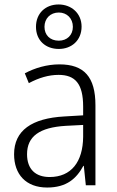

<svg xmlns="http://www.w3.org/2000/svg" viewBox="-20 -829 523 859"><path d="M243 -610C301 -610 345 -649 345 -710C345 -769 300 -809 242 -809C184 -809 141 -770 141 -709C141 -648 184 -610 243 -610ZM243 -647C203 -647 179 -673 179 -709C179 -746 205 -773 243 -773C279 -773 306 -747 306 -709C306 -672 280 -647 243 -647ZM246 -541C190 -541 136 -525 91 -501L109 -457C154 -481 198 -494 242 -494C316 -494 352 -455 352 -352V-313L268 -308C122 -300 43 -245 43 -139C43 -49 96 10 191 10C278 10 322 -30 353 -87H355L364 0H407V-358C407 -485 356 -541 246 -541ZM274 -266 352 -270V-217C351 -105 299 -37 202 -37C139 -37 101 -72 101 -139C101 -219 157 -259 274 -266Z"/></svg>

Font: Noto Sans Khmer SemiCondensed Light
Style: Regular
Weight: 300
Width: 4
Designer: Danh Hong and the Monotype Design Team
Foundry: Monotype Imaging Inc.
Version: Version 2.004